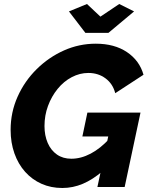

<svg xmlns="http://www.w3.org/2000/svg" viewBox="-20 -933 744 958"><path d="M291 5Q234 5 187 -16Q140 -37 105.5 -75.5Q71 -114 52 -167.5Q33 -221 33 -285Q33 -373 68 -451Q103 -529 163.5 -588.5Q224 -648 299.5 -681.5Q375 -715 458 -715Q551 -715 613.5 -673Q676 -631 696 -560L555 -468Q543 -515 506.5 -542Q470 -569 421 -569Q378 -569 338 -548Q298 -527 267.5 -489.5Q237 -452 219.5 -404.5Q202 -357 202 -304Q202 -257 218 -220Q234 -183 264 -162Q294 -141 336 -141Q384 -141 432.5 -166.5Q481 -192 527 -242L493 -80Q443 -37 393.5 -16Q344 5 291 5ZM520 -252H391L416 -371H681L602 0H466ZM324 -876 414 -913 481 -850 575 -913 649 -876 521 -769H406Z"/></svg>

Font: Raleway Thin ExtraBold
Style: Italic
Weight: 800
Italic angle: -12°
Version: Version 4.026